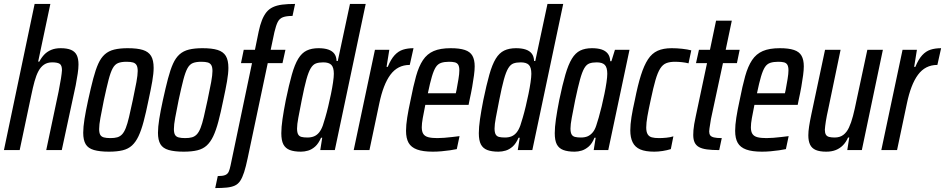

<svg xmlns="http://www.w3.org/2000/svg" viewBox="-22 -763 4804 976"><path d="M-2 0 154 -743H234L172 -450H178Q189 -471 203.5 -486Q218 -501 238.5 -509.5Q259 -518 286 -518Q319 -518 339 -509.5Q359 -501 368 -483Q377 -465 377 -435Q377 -415 373 -388.5Q369 -362 363 -330L292 0H213L276 -298Q284 -339 288 -364.5Q292 -390 293 -406Q293 -431 281.5 -438.5Q270 -446 243 -446Q219 -446 202 -434.5Q185 -423 173.5 -401.5Q162 -380 153.5 -349Q145 -318 137 -279L78 0Z M532 8Q485 8 455.5 -0.5Q426 -9 413.5 -30Q401 -51 401 -88Q401 -117 407.5 -158Q414 -199 426 -254Q440 -318 452 -363.5Q464 -409 477.5 -439Q491 -469 510.5 -486.5Q530 -504 558.5 -511Q587 -518 627 -518Q676 -518 704.5 -509Q733 -500 746 -478.5Q759 -457 759 -418Q759 -390 752 -349.5Q745 -309 733 -254Q720 -190 708 -145Q696 -100 682 -70.5Q668 -41 649 -23.5Q630 -6 601.5 1Q573 8 532 8ZM539 -61Q560 -61 574 -65Q588 -69 598.5 -80Q609 -91 617.5 -112.5Q626 -134 634 -168.5Q642 -203 653 -254Q665 -310 671.5 -346Q678 -382 678 -402Q678 -422 672 -432Q666 -442 654 -445.5Q642 -449 621 -449Q595 -449 578.5 -442.5Q562 -436 551 -416Q540 -396 530 -357.5Q520 -319 506 -254Q495 -199 488.5 -164Q482 -129 482 -107Q482 -88 487.5 -78Q493 -68 506 -64.5Q519 -61 539 -61Z M912 8Q865 8 835.5 -0.5Q806 -9 793.5 -30Q781 -51 781 -88Q781 -117 787.5 -158Q794 -199 806 -254Q820 -318 832 -363.5Q844 -409 857.5 -439Q871 -469 890.5 -486.5Q910 -504 938.5 -511Q967 -518 1007 -518Q1056 -518 1084.5 -509Q1113 -500 1126 -478.5Q1139 -457 1139 -418Q1139 -390 1132 -349.5Q1125 -309 1113 -254Q1100 -190 1088 -145Q1076 -100 1062 -70.5Q1048 -41 1029 -23.5Q1010 -6 981.5 1Q953 8 912 8ZM919 -61Q940 -61 954 -65Q968 -69 978.5 -80Q989 -91 997.5 -112.5Q1006 -134 1014 -168.5Q1022 -203 1033 -254Q1045 -310 1051.5 -346Q1058 -382 1058 -402Q1058 -422 1052 -432Q1046 -442 1034 -445.5Q1022 -449 1001 -449Q975 -449 958.5 -442.5Q942 -436 931 -416Q920 -396 910 -357.5Q900 -319 886 -254Q875 -199 868.5 -164Q862 -129 862 -107Q862 -88 867.5 -78Q873 -68 886 -64.5Q899 -61 919 -61Z M1072 193 1085 132Q1110 132 1122.5 127Q1135 122 1140.5 110Q1146 98 1150 78L1259 -442H1203L1217 -510H1274L1293 -603Q1300 -636 1309.5 -660Q1319 -684 1332 -700.5Q1345 -717 1365 -726.5Q1385 -736 1412.5 -739.5Q1440 -743 1478 -743L1465 -682Q1434 -682 1416.5 -675.5Q1399 -669 1390 -651.5Q1381 -634 1373 -600L1354 -510H1429L1414 -442H1339L1237 41Q1228 84 1219 112Q1210 140 1199 156.5Q1188 173 1171.5 180.5Q1155 188 1130.5 190.5Q1106 193 1072 193Z M1508 8Q1473 8 1451 -0.5Q1429 -9 1418.5 -29Q1408 -49 1408 -86Q1408 -116 1414 -157.5Q1420 -199 1431 -255Q1447 -332 1461.5 -383.5Q1476 -435 1494 -464.5Q1512 -494 1537 -506Q1562 -518 1597 -518Q1627 -518 1647 -511Q1667 -504 1677.5 -490Q1688 -476 1689 -453H1695L1757 -743H1837L1680 0H1606L1616 -63H1610Q1597 -33 1580 -18Q1563 -3 1544.5 2.5Q1526 8 1508 8ZM1541 -64Q1560 -64 1574.5 -70Q1589 -76 1600 -89.5Q1611 -103 1619 -125Q1624 -140 1631.5 -165.5Q1639 -191 1646.5 -222.5Q1654 -254 1660.5 -285.5Q1667 -317 1671 -344.5Q1675 -372 1675 -388Q1675 -420 1662.5 -433Q1650 -446 1621 -446Q1599 -446 1584 -440.5Q1569 -435 1557.5 -416Q1546 -397 1535.5 -359Q1525 -321 1512 -255Q1501 -199 1494.5 -164.5Q1488 -130 1488 -110Q1488 -90 1493.5 -80Q1499 -70 1510.5 -67Q1522 -64 1541 -64Z M1776 0 1884 -510H1957L1943 -423H1949Q1965 -462 1984 -482.5Q2003 -503 2026.5 -510.5Q2050 -518 2080 -518L2061 -433Q2030 -433 2005.5 -420.5Q1981 -408 1962.5 -383Q1944 -358 1930 -321.5Q1916 -285 1906 -237L1856 0Z M2178 8Q2128 8 2098 -3Q2068 -14 2055 -37Q2042 -60 2042 -98Q2042 -127 2048 -165.5Q2054 -204 2065 -254Q2079 -326 2093 -376Q2107 -426 2128 -457.5Q2149 -489 2182.5 -503.5Q2216 -518 2269 -518Q2314 -518 2341 -509Q2368 -500 2379.5 -479.5Q2391 -459 2391 -426Q2391 -407 2387.5 -380.5Q2384 -354 2378.5 -322.5Q2373 -291 2365 -255L2360 -230H2140Q2132 -190 2127 -162.5Q2122 -135 2122 -116Q2122 -94 2130 -82Q2138 -70 2155.5 -65.5Q2173 -61 2201 -61Q2216 -61 2236 -62.5Q2256 -64 2276.5 -66.5Q2297 -69 2314 -71L2300 -5Q2286 -2 2265.5 1Q2245 4 2222.5 6Q2200 8 2178 8ZM2153 -289H2295L2299 -307Q2304 -334 2308.5 -361Q2313 -388 2313 -405Q2313 -424 2307.5 -433.5Q2302 -443 2290.5 -446Q2279 -449 2261 -449Q2237 -449 2220.5 -443.5Q2204 -438 2193.5 -422Q2183 -406 2173.5 -374Q2164 -342 2153 -289Z M2512 8Q2477 8 2455 -0.5Q2433 -9 2422.5 -29Q2412 -49 2412 -86Q2412 -116 2418 -157.5Q2424 -199 2435 -255Q2451 -332 2465.5 -383.5Q2480 -435 2498 -464.5Q2516 -494 2541 -506Q2566 -518 2601 -518Q2631 -518 2651 -511Q2671 -504 2681.5 -490Q2692 -476 2693 -453H2699L2761 -743H2841L2684 0H2610L2620 -63H2614Q2601 -33 2584 -18Q2567 -3 2548.5 2.5Q2530 8 2512 8ZM2545 -64Q2564 -64 2578.5 -70Q2593 -76 2604 -89.5Q2615 -103 2623 -125Q2628 -140 2635.5 -165.5Q2643 -191 2650.5 -222.5Q2658 -254 2664.5 -285.5Q2671 -317 2675 -344.5Q2679 -372 2679 -388Q2679 -420 2666.5 -433Q2654 -446 2625 -446Q2603 -446 2588 -440.5Q2573 -435 2561.5 -416Q2550 -397 2539.5 -359Q2529 -321 2516 -255Q2505 -199 2498.5 -164.5Q2492 -130 2492 -110Q2492 -90 2497.5 -80Q2503 -70 2514.5 -67Q2526 -64 2545 -64Z M2899 8Q2864 8 2841.5 -0.5Q2819 -9 2808.5 -29Q2798 -49 2798 -86Q2798 -116 2804 -157.5Q2810 -199 2821 -255Q2837 -332 2852 -383.5Q2867 -435 2885 -464.5Q2903 -494 2927.5 -506Q2952 -518 2987 -518Q3016 -518 3036 -511.5Q3056 -505 3067.5 -490.5Q3079 -476 3080 -452H3086L3104 -510H3178L3070 0H2996L3006 -63H3000Q2988 -33 2970.5 -18Q2953 -3 2935 2.5Q2917 8 2899 8ZM2931 -64Q2951 -64 2965 -70Q2979 -76 2990.5 -89.5Q3002 -103 3009 -125Q3014 -140 3021.5 -165.5Q3029 -191 3036.5 -222.5Q3044 -254 3050.5 -285.5Q3057 -317 3061 -344.5Q3065 -372 3065 -388Q3065 -420 3052.5 -433Q3040 -446 3011 -446Q2989 -446 2974 -440.5Q2959 -435 2948 -416Q2937 -397 2926.5 -359Q2916 -321 2902 -255Q2891 -199 2884.5 -164.5Q2878 -130 2878 -110Q2878 -90 2883.5 -80Q2889 -70 2901 -67Q2913 -64 2931 -64Z M3304 8Q3259 8 3232.5 -3.5Q3206 -15 3194 -39.5Q3182 -64 3182 -100Q3182 -130 3188 -168Q3194 -206 3205 -254Q3220 -330 3236 -380.5Q3252 -431 3272 -461.5Q3292 -492 3321 -505Q3350 -518 3392 -518Q3419 -518 3446 -515Q3473 -512 3492 -507L3478 -441Q3463 -445 3444 -447Q3425 -449 3409 -449Q3383 -449 3365 -442Q3347 -435 3334 -414.5Q3321 -394 3310 -356Q3299 -318 3286 -256Q3275 -206 3269 -172Q3263 -138 3263 -115Q3263 -93 3270 -81Q3277 -69 3291 -65Q3305 -61 3328 -61Q3345 -61 3365.5 -63Q3386 -65 3401 -70L3388 -5Q3369 1 3346.5 4.5Q3324 8 3304 8Z M3634 0Q3597 0 3571.5 -3.5Q3546 -7 3531 -15.5Q3516 -24 3509 -39Q3502 -54 3502 -77Q3502 -88 3503 -101.5Q3504 -115 3507 -132.5Q3510 -150 3515 -173L3572 -442H3516L3531 -510H3587L3618 -658H3698L3667 -510H3738L3724 -442H3653L3592 -158Q3590 -145 3588 -132.5Q3586 -120 3584.5 -110.5Q3583 -101 3583 -95Q3583 -83 3588 -75.5Q3593 -68 3607 -64.5Q3621 -61 3647 -61Z M3851 8Q3801 8 3771 -3Q3741 -14 3728 -37Q3715 -60 3715 -98Q3715 -127 3721 -165.5Q3727 -204 3738 -254Q3752 -326 3766 -376Q3780 -426 3801 -457.5Q3822 -489 3855.5 -503.5Q3889 -518 3942 -518Q3987 -518 4014 -509Q4041 -500 4052.5 -479.5Q4064 -459 4064 -426Q4064 -407 4060.5 -380.5Q4057 -354 4051.5 -322.5Q4046 -291 4038 -255L4033 -230H3813Q3805 -190 3800 -162.5Q3795 -135 3795 -116Q3795 -94 3803 -82Q3811 -70 3828.5 -65.5Q3846 -61 3874 -61Q3889 -61 3909 -62.5Q3929 -64 3949.5 -66.5Q3970 -69 3987 -71L3973 -5Q3959 -2 3938.5 1Q3918 4 3895.5 6Q3873 8 3851 8ZM3826 -289H3968L3972 -307Q3977 -334 3981.5 -361Q3986 -388 3986 -405Q3986 -424 3980.5 -433.5Q3975 -443 3963.5 -446Q3952 -449 3934 -449Q3910 -449 3893.5 -443.5Q3877 -438 3866.5 -422Q3856 -406 3846.5 -374Q3837 -342 3826 -289Z M4178 8Q4145 8 4125 -0.5Q4105 -9 4096 -27.5Q4087 -46 4087 -75Q4087 -95 4091 -121Q4095 -147 4102 -180L4172 -510H4251L4189 -212Q4180 -172 4176 -146Q4172 -120 4171 -104Q4171 -88 4176 -79Q4181 -70 4192.5 -67Q4204 -64 4221 -64Q4247 -64 4264.5 -77Q4282 -90 4293.5 -114.5Q4305 -139 4314 -173.5Q4323 -208 4332 -253L4387 -510H4466L4359 0H4285L4295 -64H4289Q4279 -41 4263.5 -25Q4248 -9 4227 -0.5Q4206 8 4178 8Z M4458 0 4566 -510H4639L4625 -423H4631Q4647 -462 4666 -482.5Q4685 -503 4708.5 -510.5Q4732 -518 4762 -518L4743 -433Q4712 -433 4687.5 -420.5Q4663 -408 4644.5 -383Q4626 -358 4612 -321.5Q4598 -285 4588 -237L4538 0Z"/></svg>

Font: Saira ExtraCondensed Medium
Style: Italic
Weight: 500
Width: 2
Italic angle: -12°
Designer: Hector Gatti with collaboration of the Omnibus-Type team
Foundry: Omnibus-Type
Version: Version 1.101